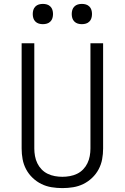

<svg xmlns="http://www.w3.org/2000/svg" viewBox="-20 -957 640 985"><path d="M300 8Q272 8 244.5 3.5Q217 -1 192.5 -13Q168 -25 147.5 -44.5Q127 -64 114 -88.5Q101 -113 96 -140Q91 -167 91 -195V-735H156V-195Q156 -176 159.5 -156.5Q163 -137 171.5 -119.5Q180 -102 193.5 -88Q207 -74 224.5 -65.5Q242 -57 261.5 -53.5Q281 -50 300 -50Q319 -50 338.5 -53.5Q358 -57 375.5 -65.5Q393 -74 406.5 -88Q420 -102 428.5 -119.5Q437 -137 440.5 -156.5Q444 -176 444 -195V-735H509V-195Q509 -167 504 -140Q499 -113 486 -88.5Q473 -64 452.5 -44.5Q432 -25 407.5 -13Q383 -1 355.5 3.5Q328 8 300 8ZM400 -833Q389 -833 379 -836Q369 -839 361.5 -846.5Q354 -854 351 -864Q348 -874 348 -885Q348 -896 351 -906Q354 -916 361.5 -923.5Q369 -931 379 -934Q389 -937 400 -937Q411 -937 421 -934Q431 -931 438.5 -923.5Q446 -916 449 -906Q452 -896 452 -885Q452 -874 449 -864Q446 -854 438.5 -846.5Q431 -839 421 -836Q411 -833 400 -833ZM200 -833Q189 -833 179 -836Q169 -839 161.5 -846.5Q154 -854 151 -864Q148 -874 148 -885Q148 -896 151 -906Q154 -916 161.5 -923.5Q169 -931 179 -934Q189 -937 200 -937Q211 -937 221 -934Q231 -931 238.5 -923.5Q246 -916 249 -906Q252 -896 252 -885Q252 -874 249 -864Q246 -854 238.5 -846.5Q231 -839 221 -836Q211 -833 200 -833Z"/></svg>

Font: Iosevka Curly Light Extended
Style: Regular
Weight: 300
Width: 7
Monospace: yes
Designer: Belleve Invis
Foundry: Belleve Invis
Version: Version 11.1.0; ttfautohint (v1.8.3)